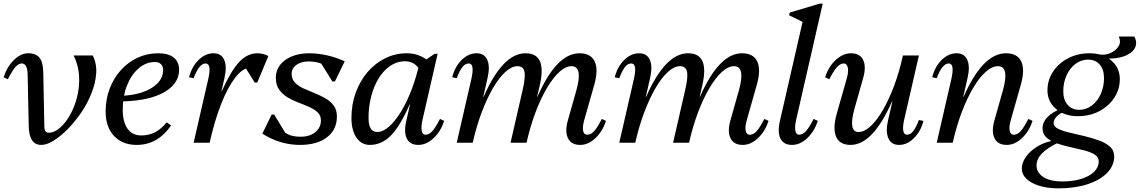

<svg xmlns="http://www.w3.org/2000/svg" viewBox="-26 -785 6269 1056"><path d="M201 12Q133 12 132 -94L126 -376Q125 -406 117 -421Q109 -436 94 -436Q76 -436 58.5 -416Q41 -396 17 -349L-6 -360Q13 -419 51 -455.5Q89 -492 129 -492Q172 -492 191.5 -467Q211 -442 212 -387L218 -85Q219 -69 225 -62Q231 -55 243 -55Q272 -55 302.5 -81Q333 -107 358.5 -151.5Q384 -196 398 -251.5Q412 -307 409 -366Q406 -425 379 -480H484Q507 -434 503 -380.5Q499 -327 477 -271.5Q455 -216 420.5 -165.5Q386 -115 346.5 -75Q307 -35 269 -11.5Q231 12 201 12Z M726 12Q647 12 601 -37.5Q555 -87 555 -171Q555 -239 577 -297Q599 -355 638.5 -399Q678 -443 730.5 -467.5Q783 -492 844 -492Q900 -492 929.5 -468.5Q959 -445 959 -401Q959 -348 918.5 -308.5Q878 -269 803.5 -248Q729 -227 627 -227V-258Q696 -258 751 -275.5Q806 -293 838.5 -325Q871 -357 871 -401Q871 -421 859 -432.5Q847 -444 827 -444Q777 -444 736.5 -409Q696 -374 672.5 -315Q649 -256 649 -182Q649 -114 675.5 -77Q702 -40 751 -40Q793 -40 826.5 -57.5Q860 -75 891 -112L915 -95Q841 12 726 12Z M1081 0 1157 -284H1194Q1245 -397 1290 -444.5Q1335 -492 1390 -492Q1420 -492 1450 -477L1389 -331H1375L1304 -445H1346V-411Q1309 -411 1268 -358.5Q1227 -306 1190.5 -213.5Q1154 -121 1127 0ZM1039 0 1120 -353Q1129 -393 1125.5 -414.5Q1122 -436 1105 -436Q1069 -436 1039 -355L1014 -360Q1029 -419 1066.5 -455.5Q1104 -492 1148 -492Q1191 -492 1207 -456Q1223 -420 1209 -358L1127 0Z M1624 12Q1588 12 1552 5Q1516 -2 1482 -16Q1448 -30 1417 -50L1468 -155H1482L1553 -38L1500 -47V-102Q1526 -63 1554 -48Q1582 -33 1627 -33Q1677 -33 1708 -58Q1739 -83 1739 -123Q1739 -150 1721 -167Q1703 -184 1675 -196.5Q1647 -209 1615 -221Q1583 -233 1555 -250Q1527 -267 1509 -292.5Q1491 -318 1491 -358Q1491 -398 1514.5 -428Q1538 -458 1579.5 -475Q1621 -492 1674 -492Q1707 -492 1739.5 -487Q1772 -482 1804.5 -472.5Q1837 -463 1870 -448L1816 -337H1802L1728 -456L1792 -447V-402Q1764 -427 1736 -437Q1708 -447 1670 -447Q1630 -447 1604 -428Q1578 -409 1578 -379Q1578 -350 1596 -331Q1614 -312 1642.5 -299Q1671 -286 1702.5 -273.5Q1734 -261 1762.5 -245Q1791 -229 1809 -205Q1827 -181 1827 -144Q1827 -72 1772.5 -30Q1718 12 1624 12Z M2008 12Q1962 12 1934.5 -28Q1907 -68 1907 -136Q1907 -211 1930.5 -275.5Q1954 -340 1995.5 -388.5Q2037 -437 2092.5 -464.5Q2148 -492 2212 -492Q2247 -492 2278.5 -480Q2310 -468 2337 -444L2304 -296Q2304 -369 2277.5 -408.5Q2251 -448 2201 -448Q2167 -448 2137 -432.5Q2107 -417 2082 -388.5Q2057 -360 2039 -321Q2021 -282 2011 -235.5Q2001 -189 2001 -136Q2001 -59 2049 -59Q2080 -59 2113.5 -88.5Q2147 -118 2179 -170Q2211 -222 2237.5 -291.5Q2264 -361 2282 -441H2328L2277 -210H2227Q2174 -90 2123.5 -39Q2073 12 2008 12ZM2275 12Q2229 12 2211.5 -23Q2194 -58 2209 -122L2282 -441H2294L2364 -489H2381L2298 -127Q2289 -87 2293.5 -65.5Q2298 -44 2314 -44Q2334 -44 2352 -64Q2370 -84 2394 -131L2417 -120Q2398 -62 2358.5 -25Q2319 12 2275 12Z M3165 12Q3116 12 3098 -24.5Q3080 -61 3097 -122L3144 -288Q3181 -421 3117 -421Q3085 -421 3050 -389Q3015 -357 2981 -299Q2947 -241 2918.5 -165Q2890 -89 2870 0H2824L2893 -253H2930Q3035 -492 3161 -492Q3224 -492 3245 -446.5Q3266 -401 3242 -317L3188 -127Q3177 -89 3181 -66.5Q3185 -44 3204 -44Q3224 -44 3242 -64Q3260 -84 3284 -131L3307 -120Q3288 -62 3248.5 -25Q3209 12 3165 12ZM2486 0 2567 -353Q2576 -393 2572.5 -414.5Q2569 -436 2552 -436Q2533 -436 2517.5 -416.5Q2502 -397 2486 -355L2461 -360Q2476 -419 2513.5 -455.5Q2551 -492 2595 -492Q2638 -492 2654 -456Q2670 -420 2656 -358L2574 0ZM2528 0 2597 -253H2634Q2739 -492 2864 -492Q2924 -492 2943.5 -448.5Q2963 -405 2943 -317L2870 0H2782L2848 -288Q2865 -360 2858.5 -390.5Q2852 -421 2820 -421Q2788 -421 2753 -389Q2718 -357 2684.5 -299Q2651 -241 2622.5 -165Q2594 -89 2574 0Z M4059 12Q4010 12 3992 -24.5Q3974 -61 3991 -122L4038 -288Q4075 -421 4011 -421Q3979 -421 3944 -389Q3909 -357 3875 -299Q3841 -241 3812.5 -165Q3784 -89 3764 0H3718L3787 -253H3824Q3929 -492 4055 -492Q4118 -492 4139 -446.5Q4160 -401 4136 -317L4082 -127Q4071 -89 4075 -66.5Q4079 -44 4098 -44Q4118 -44 4136 -64Q4154 -84 4178 -131L4201 -120Q4182 -62 4142.5 -25Q4103 12 4059 12ZM3380 0 3461 -353Q3470 -393 3466.5 -414.5Q3463 -436 3446 -436Q3427 -436 3411.5 -416.5Q3396 -397 3380 -355L3355 -360Q3370 -419 3407.5 -455.5Q3445 -492 3489 -492Q3532 -492 3548 -456Q3564 -420 3550 -358L3468 0ZM3422 0 3491 -253H3528Q3633 -492 3758 -492Q3818 -492 3837.5 -448.5Q3857 -405 3837 -317L3764 0H3676L3742 -288Q3759 -360 3752.5 -390.5Q3746 -421 3714 -421Q3682 -421 3647 -389Q3612 -357 3578.5 -299Q3545 -241 3516.5 -165Q3488 -89 3468 0Z M4330 12Q4284 12 4266.5 -23Q4249 -58 4264 -122L4394 -690L4418 -650L4314 -701L4318 -716L4482 -765H4499L4353 -127Q4344 -87 4348.5 -65.5Q4353 -44 4369 -44Q4389 -44 4407 -64Q4425 -84 4449 -131L4472 -120Q4453 -62 4413.5 -25Q4374 12 4330 12Z M4652 12Q4592 12 4572.5 -33.5Q4553 -79 4577 -163L4631 -353Q4642 -390 4637 -413Q4632 -436 4615 -436Q4596 -436 4577.5 -416Q4559 -396 4535 -349L4512 -360Q4531 -419 4571 -455.5Q4611 -492 4654 -492Q4703 -492 4721 -456Q4739 -420 4722 -358L4675 -192Q4656 -125 4661.5 -92Q4667 -59 4696 -59Q4728 -59 4762.5 -91Q4797 -123 4830.5 -181Q4864 -239 4892.5 -315.5Q4921 -392 4940 -480H4986L4917 -227H4880Q4775 12 4652 12ZM4919 12Q4876 12 4860 -24.5Q4844 -61 4858 -122L4940 -480H5028L4947 -127Q4938 -87 4942 -65.5Q4946 -44 4962 -44Q4981 -44 4996.5 -63.5Q5012 -83 5028 -125L5053 -120Q5038 -62 5000.5 -25Q4963 12 4919 12Z M5511 12Q5462 12 5444 -24.5Q5426 -61 5443 -122L5490 -288Q5527 -421 5463 -421Q5430 -421 5394.5 -389Q5359 -357 5325 -299Q5291 -241 5262.5 -165Q5234 -89 5214 0H5168L5237 -253H5274Q5379 -492 5507 -492Q5570 -492 5591 -446.5Q5612 -401 5588 -317L5534 -127Q5523 -89 5527 -66.5Q5531 -44 5550 -44Q5570 -44 5588 -64Q5606 -84 5630 -131L5653 -120Q5634 -62 5594.5 -25Q5555 12 5511 12ZM5126 0 5207 -353Q5216 -393 5212.5 -414.5Q5209 -436 5192 -436Q5156 -436 5126 -355L5101 -360Q5116 -419 5153.5 -455.5Q5191 -492 5235 -492Q5278 -492 5294 -456Q5310 -420 5296 -358L5214 0Z M5795 251Q5736 251 5690.5 237Q5645 223 5619.5 198.5Q5594 174 5594 143Q5594 110 5616 78.5Q5638 47 5675 23.5Q5712 0 5758 -10V-18H5793V0Q5732 30 5703.5 60Q5675 90 5675 125Q5675 165 5713 189Q5751 213 5816 213Q5875 213 5920.5 199Q5966 185 5991.5 160Q6017 135 6017 103Q6017 79 5994.5 65Q5972 51 5937 42Q5902 33 5862.5 24.5Q5823 16 5788 4Q5753 -8 5730.5 -27.5Q5708 -47 5708 -79Q5708 -113 5735 -141Q5762 -169 5812 -188L5832 -172Q5803 -162 5786 -144.5Q5769 -127 5769 -108Q5769 -89 5793 -77Q5817 -65 5855 -56Q5893 -47 5935.5 -37Q5978 -27 6016 -13.5Q6054 0 6078 21Q6102 42 6102 75Q6102 126 6063 166Q6024 206 5954.5 228.5Q5885 251 5795 251ZM5902 -146Q5829 -146 5782 -186Q5735 -226 5735 -288Q5735 -345 5766 -391.5Q5797 -438 5849.5 -465Q5902 -492 5966 -492Q6040 -492 6086.5 -452Q6133 -412 6133 -350Q6133 -293 6102 -246.5Q6071 -200 6019 -173Q5967 -146 5902 -146ZM5910 -181Q5948 -181 5979 -204.5Q6010 -228 6028 -267.5Q6046 -307 6046 -356Q6046 -403 6022.5 -430Q5999 -457 5958 -457Q5920 -457 5889 -433.5Q5858 -410 5840 -370.5Q5822 -331 5822 -282Q5822 -236 5846 -208.5Q5870 -181 5910 -181ZM6017 -454 6018 -486Q6051 -480 6081 -493Q6111 -506 6126 -530.5Q6141 -555 6127 -584H6213Q6227 -557 6221 -534.5Q6215 -512 6194.5 -496Q6174 -480 6143 -471.5Q6112 -463 6075 -463V-454Z"/></svg>

Font: Platypi Light
Style: Italic
Weight: 300
Italic angle: -13°
Designer: David Sargent
Foundry: Bolt Cutter Type
Version: Version 1.200